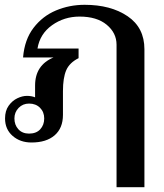

<svg xmlns="http://www.w3.org/2000/svg" viewBox="-20 -583 681 799"><path d="M465 -397Q465 -446 424 -480Q383 -514 311 -514Q247 -514 196.5 -478Q146 -442 136 -381H307V-341Q269 -322 255.5 -290.5Q242 -259 242 -204V-105Q242 -50 207.5 -20Q173 10 111 10Q64 10 32.5 -17.5Q1 -45 1 -90Q1 -122 16 -143Q31 -164 52 -174Q73 -184 92 -184Q111 -184 126 -178V-227Q126 -312 203 -344H76Q82 -418 119.5 -467Q157 -516 213 -539.5Q269 -563 332 -563Q441 -563 511 -515.5Q581 -468 581 -378V196H465ZM164 -90Q164 -117 146.5 -134.5Q129 -152 101 -152Q75 -152 57.5 -134Q40 -116 40 -90Q40 -63 56.5 -45Q73 -27 101 -27Q131 -27 147.5 -45Q164 -63 164 -90Z"/></svg>

Font: Taviraj Medium
Style: Regular
Weight: 500
Designer: Katatrad Team
Foundry: CadsonDemak
Version: Version 1.030